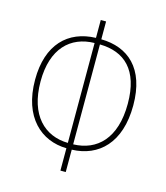

<svg xmlns="http://www.w3.org/2000/svg" viewBox="-110 -809 783 904"><g transform="rotate(15 281.5 -357.0)"><path d="M269 -99V10H295V-99C425 -103 521 -192 521 -375C521 -557 425 -635 295 -637V-724H269V-637C134 -633 43 -545 43 -373C43 -189 146 -101 269 -99ZM269 -612V-125C156 -127 70 -206 70 -372C70 -532 152 -610 269 -612ZM295 -125V-612C415 -610 494 -541 494 -376C494 -206 410 -128 295 -125Z"/></g></svg>

Font: Noto Sans Mono SemiCondensed Thin
Style: Regular
Weight: 100
Width: 4
Designer: Monotype Design Team
Foundry: Monotype Imaging Inc.
Version: Version 2.014